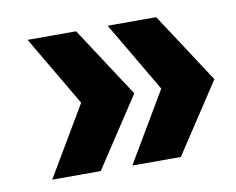

<svg xmlns="http://www.w3.org/2000/svg" viewBox="-51 -510 603 491"><g transform="rotate(-10 250.5 -264.5)"><path d="M48 -446H174L293 -264L174 -83H48L155 -264ZM256 -446H382L501 -264L382 -83H256L363 -264Z"/></g></svg>

Font: Montserrat Semi Bold
Style: Regular
Weight: 600
Designer: Julieta Ulanovsky
Foundry: Julieta Ulanovsky
Version: Version 3.001 September 28, 2015